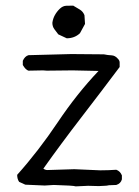

<svg xmlns="http://www.w3.org/2000/svg" viewBox="-20 -667 494 682"><path d="M217 -531 187 -545Q180 -554 173 -563.5Q166 -573 166 -586Q168 -601 175 -613.5Q182 -626 192.5 -636Q203 -646 215 -646.5Q227 -647 240 -647Q252 -640 263.5 -633Q275 -626 280 -613L282 -582L264 -549Q245 -531 217 -531ZM249 -5Q242 -8 171 -10L139 -8L70 -11L48 -21Q41 -31 41 -46Q117 -131 185 -232.5Q253 -334 330 -415L238 -417L146 -416L133 -417L81 -416Q71 -419 61 -436V-451Q68 -467 81 -471L233 -475L349 -474Q363 -471 376 -470.5Q389 -470 399 -458Q405 -452 405 -445V-429Q339 -341 268.5 -249.5Q198 -158 134 -68Q141 -63 148 -63L244 -66L336 -62Q365 -62 393 -64Q407 -59 413 -44V-30Q409 -15 393 -10L367 -9Q359 -7 350.5 -7Q342 -7 331 -6L293 -7Z"/></svg>

Font: Yozai
Style: Regular
Weight: 400
Designer: LXGW / Y.OzVox
Foundry: LXGW / Y.OzVox
Version: Version 0.861;October 22, 2024